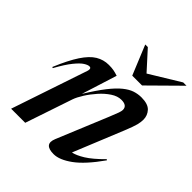

<svg xmlns="http://www.w3.org/2000/svg" viewBox="-204 -861 1002 1002"><g transform="rotate(45 297.0 -360.5)"><path d="M35 -303.5 29 -306Q63.5 -388.5 94.8 -435.8Q126 -483 158.8 -502.8Q191.5 -522.5 230 -522.5Q251.5 -522.5 266.2 -519.8Q281 -517 299 -511L237.5 -316Q278 -382 310 -422.8Q342 -463.5 369 -485.2Q396 -507 420.5 -515Q445 -523 470.5 -523Q519 -523 539.5 -500.8Q560 -478.5 560 -447.5Q560 -430 554.5 -408.2Q549 -386.5 529.5 -338.5L417 -63Q443 -68 480.8 -91.2Q518.5 -114.5 570.5 -167L575 -163Q509 -69.5 453.5 -29.2Q398 11 355.5 11Q280.5 11 306 -50.5L422.5 -332.5Q437.5 -369 442.8 -384.2Q448 -399.5 448 -408Q448 -440 405.5 -440Q377.5 -440 348.8 -421Q320 -402 294.5 -373.2Q269 -344.5 250 -314.2Q231 -284 223 -261L135 0H31L173 -421.5Q176.5 -431 174.8 -438.2Q173 -445.5 164 -445.5Q152.5 -445.5 134.8 -434.2Q117 -423 92 -392.2Q67 -361.5 35 -303.5ZM593.5 -732 428.5 -569H356L289 -732H308L401 -629.5L569 -732Z"/></g></svg>

Font: Newsreader 72pt Medium
Style: Italic
Weight: 500
Italic angle: -17°
Designer: Hugues Gentile
Foundry: Production Type
Version: Version 1.003; ttfautohint (v1.8.3)